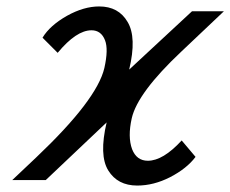

<svg xmlns="http://www.w3.org/2000/svg" viewBox="-20 -559 715 596"><path d="M112 -442Q135 -480 188 -510Q240 -539 288 -539Q348 -539 376 -491Q405 -443 381 -343L576 -524H675L543 -399Q407 -271 389 -192Q376 -134 390 -96Q404 -60 439 -60Q486 -60 544 -123L587 -72Q560 -36 508 -9Q457 17 406 17Q345 17 316 -30Q287 -77 311 -179L122 0H18L92 -70Q281 -249 304 -348Q317 -406 306 -434Q294 -465 264 -465Q217 -465 159 -395Z"/></svg>

Font: Miedinger
Style: Italic
Weight: 400
Italic angle: -13°
Version: Version 001.000